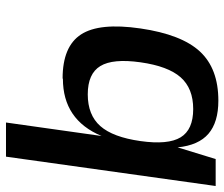

<svg xmlns="http://www.w3.org/2000/svg" viewBox="-74 -475 749 641"><g transform="rotate(90 300.5 -154.5)"><path d="M243 10 242 11Q135 11 95 -50.5Q55 -112 75 -249Q95 -386 152 -447.5Q209 -509 316 -509Q388 -509 426.5 -476Q465 -443 472 -373L511 -500H601L503 200H389L434 -119Q380 10 243 10ZM438.5 -383Q413 -425 344 -425Q275 -425 238 -383Q201 -341 188 -249Q175 -157 200.5 -115Q226 -73 295 -73Q364 -73 401 -115Q438 -157 451 -249Q464 -341 438.5 -383Z"/></g></svg>

Font: Fivo Sans Modern Med
Style: Italic
Weight: 450
Designer: Alexander Slobzheninov
Foundry: Alexander Slobzheninov
Version: 1.0